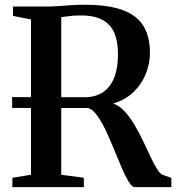

<svg xmlns="http://www.w3.org/2000/svg" viewBox="-20 -770 726 790"><path d="M31 0V-38.5L107.5 -51V-690L33.5 -704.5V-743H165Q195 -743 221.5 -745Q248 -747 273.5 -748.8Q299 -750.5 327.5 -750.5Q427.5 -750.5 486.8 -727.8Q546 -705 571.5 -661Q597 -617 597 -553.5Q597 -508.5 579.8 -465.8Q562.5 -423 528.8 -390.8Q495 -358.5 445.5 -344Q471 -335.5 492.8 -311.8Q514.5 -288 533.5 -256Q552.5 -224 568.8 -189.8Q585 -155.5 599.2 -125.2Q613.5 -95 626 -74.8Q638.5 -54.5 649.5 -50.5L685 -38V0H534.5Q523 0 509.5 -22Q496 -44 481 -79Q466 -114 449.8 -154Q433.5 -194 416.2 -231Q399 -268 380.5 -293.8Q362 -319.5 343 -325.5L30 -326V-370.5L328.5 -370Q372.5 -370 403.2 -390.2Q434 -410.5 449.8 -450.2Q465.5 -490 465.5 -548Q465.5 -597.5 451 -633Q436.5 -668.5 403 -687.5Q369.5 -706.5 312 -706.5Q293.5 -706.5 279 -705.2Q264.5 -704 253 -702.2Q241.5 -700.5 232 -699.5V-51L325 -38.5V0Z"/></svg>

Font: Merriweather 72pt SemiBold
Style: Regular
Weight: 600
Version: Version 2.100